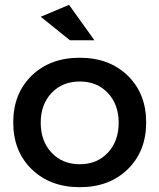

<svg xmlns="http://www.w3.org/2000/svg" viewBox="-20 -777 665 801"><path d="M35.2 -266.1Q35.2 -386.7 112.1 -461.4Q189 -536.1 313 -536.1Q436 -536.1 512.9 -461.4Q589.8 -386.7 589.8 -266.1Q589.8 -146 512.9 -71Q436 3.9 313 3.9Q189.5 3.9 112.3 -71Q35.2 -146 35.2 -266.1ZM149.9 -265.1Q149.9 -188 195.3 -139.9Q240.7 -91.8 313 -91.8Q384.8 -91.8 429.9 -139.9Q475.1 -188 475.1 -265.1Q475.1 -341.3 429.9 -389.2Q384.8 -437 313 -437Q240.7 -437 195.3 -389.4Q149.9 -341.8 149.9 -265.1ZM149.9 -707 268.1 -756.8 374 -608.9H272Z"/></svg>

Font: Trueno
Style: Regular
Weight: 400
Designer: Julieta Ulanovsky
Foundry: Julieta Ulanovsky
Version: Version 3.001b | FøM Fix